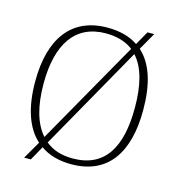

<svg xmlns="http://www.w3.org/2000/svg" viewBox="-115 -856 929 998"><g transform="rotate(15 349.0 -357.5)"><path d="M160 -55 105 40H141L184 -37C227 -6 283 10 349 10C551 10 639 -135 639 -358C639 -496 608 -600 539 -662L592 -755H556L514 -681C471 -710 417 -725 350 -725C157 -725 58 -589 58 -359C58 -221 91 -117 160 -55ZM496 -650 179 -91C128 -148 103 -239 103 -358C103 -569 183 -694 350 -694C411 -694 460 -678 496 -650ZM349 -21C288 -21 240 -37 203 -68L519 -628C572 -570 594 -478 594 -358C594 -148 523 -21 349 -21Z"/></g></svg>

Font: Noto Serif Gurmukhi ExtraLight
Style: Regular
Weight: 200
Designer: Vaibhav Singh and the Monotype Design Team
Foundry: Monotype Imaging Inc.
Version: Version 2.004